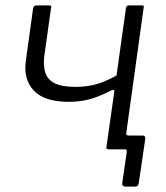

<svg xmlns="http://www.w3.org/2000/svg" viewBox="-20 -550 611 707"><path d="M443 137Q429 137 430 125L447 8Q448 0 440 0H395L402 -51H444L445 -60Q444 -51 453 -51H505Q516 -51 515 -39L491 124Q490 131 487 134Q484 137 478 137ZM380 0Q375 0 373 -2Q371 -4 372 -9L401 -214Q402 -221 392 -218Q343 -193 307.5 -184Q272 -175 234 -175Q143 -175 104.5 -216.5Q66 -258 75 -325L102 -520Q105 -530 114 -530H161Q166 -530 168 -528Q170 -526 168 -521L143 -343Q139 -307 147 -282Q155 -257 181.5 -243.5Q208 -230 259 -230Q293 -230 327.5 -238Q362 -246 409 -272L444 -521Q446 -530 453 -530H503Q512 -530 509 -522L438 -10Q437 0 426 0Z"/></svg>

Font: Libre Franklin Light
Style: Italic
Weight: 300
Italic angle: -8°
Designer: Pablo Impallari, Rodrigo Fuenzalida, Nhung Nguyen
Foundry: Impallari Type
Version: Version 3.000